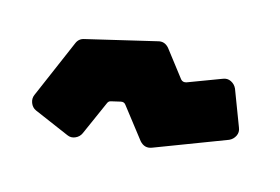

<svg xmlns="http://www.w3.org/2000/svg" viewBox="-54 -1027 764 523"><g transform="rotate(15 328.0 -765.5)"><path d="M120 -859Q126 -873 141 -876L336 -922Q354 -927 367 -912L424 -838Q430 -831 440 -834L533 -869Q545 -874 556 -868.5Q567 -863 572 -852L610 -752Q615 -740 609.5 -729Q604 -718 593 -713L396 -638Q376 -630 361 -647L295 -732Q290 -739 281 -737L255 -731Q248 -730 245 -722L203 -627Q198 -616 186.5 -611Q175 -606 164 -611L64 -654Q53 -659 48.5 -671Q44 -683 49 -694Z"/></g></svg>

Font: d puntillas B to tiptoe
Style: Regular
Weight: 400
Designer: deFharo
Foundry: deFharo.com
Version: Version 1.001 2012